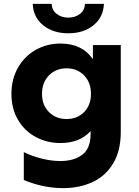

<svg xmlns="http://www.w3.org/2000/svg" viewBox="-20 -771 717 992"><path d="M292 61Q362 61 405 28.5Q448 -4 448 -78V-94Q393 -32 292 -32Q223 -32 165 -63Q107 -94 73 -152Q39 -210 39 -286Q39 -362 73 -421.5Q107 -481 165 -513.5Q223 -546 292 -546Q405 -546 460 -465V-538H604V-90Q604 9 564 74.5Q524 140 456.5 170.5Q389 201 306 201Q204 201 103 159V15Q143 35 194 48Q245 61 292 61ZM450 -286Q450 -345 414.5 -381.5Q379 -418 324 -418Q269 -418 233 -381.5Q197 -345 197 -286Q197 -228 233 -192Q269 -156 324 -156Q379 -156 414.5 -192Q450 -228 450 -286ZM149 -751H247Q248 -719 272.5 -699.5Q297 -680 333 -680Q369 -680 393.5 -699.5Q418 -719 419 -751H517Q514 -682 463 -640.5Q412 -599 333 -599Q254 -599 203 -640.5Q152 -682 149 -751Z"/></svg>

Font: Chess Sans
Style: Bold
Weight: 700
Designer: Wolf Bōese
Foundry: Wolf Bōese
Version: Version 7.223